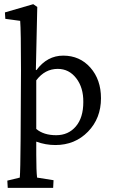

<svg xmlns="http://www.w3.org/2000/svg" viewBox="-20 -698 552 933"><path d="M17.6 214.8 15.6 179.7 76.2 165Q79.1 129.4 80.1 -13.7L82 -354.5Q82 -549.8 78.1 -596.7L5.9 -606.4L3.9 -637.7L141.6 -677.7L161.1 -664.1Q159.2 -604 154.3 -358.4L157.2 -357.4Q209.5 -427.7 287.1 -427.7Q367.7 -427.7 419.2 -369.4Q470.7 -311 470.7 -220.7Q470.7 -123 407.5 -58.1Q344.2 6.8 249 6.8Q201.2 6.8 156.2 -9.8V53.7Q156.2 131.8 160.2 165L240.2 177.7L238.3 214.8ZM252.9 -41Q312 -41 348.4 -83.5Q384.8 -126 384.8 -202.1Q385.7 -272 350.6 -317.6Q315.4 -363.3 260.7 -363.3Q198.2 -363.3 156.2 -307.6V-71.3Q192.4 -41 252.9 -41Z"/></svg>

Font: Crimson Pro
Style: Regular
Weight: 400
Designer: Jacques Le Bailly
Foundry: Baron von Fonthausen
Version: Version 1.003